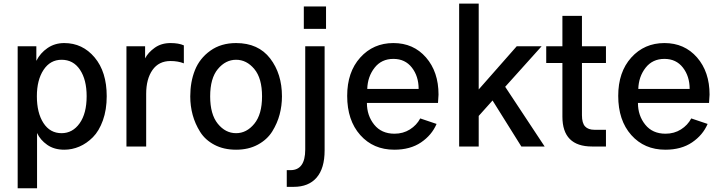

<svg xmlns="http://www.w3.org/2000/svg" viewBox="-20 -805 3954 1055"><path d="M182.6 -276.4Q182.6 -184.6 218.8 -128.9Q254.9 -73.2 318.4 -73.2Q378.9 -73.2 417.5 -127.4Q456.1 -181.6 456.1 -276.4Q456.1 -367.2 419.4 -421.9Q382.8 -476.6 318.4 -476.6Q255.9 -476.6 219.2 -420.9Q182.6 -365.2 182.6 -276.4ZM77.1 229.5V-550.8H179.7V-470.7Q201.2 -513.7 241.2 -541Q281.2 -568.4 333 -568.4Q433.6 -568.4 500 -489.3Q566.4 -410.2 566.4 -276.4Q566.4 -202.1 545.4 -143.6Q524.4 -85 490.2 -50.8Q456.1 -16.6 416 0.5Q376 17.6 333 17.6Q277.3 17.6 239.3 -9.3Q201.2 -36.1 183.6 -74.2V229.5Z M674.8 0V-550.8H777.3V-484.4Q793.9 -516.6 830.1 -542.5Q866.2 -568.4 917 -568.4Q961.9 -568.4 990.2 -555.7V-457Q958 -469.7 917 -469.7Q852.5 -469.7 817.9 -420.4Q783.2 -371.1 783.2 -289.1V0Z M1134.8 -275.4Q1134.8 -176.8 1176.8 -125Q1218.8 -73.2 1277.3 -73.2Q1335 -73.2 1377.4 -125Q1419.9 -176.8 1419.9 -275.4Q1419.9 -375 1377.4 -425.8Q1335 -476.6 1277.3 -476.6Q1219.7 -476.6 1177.2 -425.8Q1134.8 -375 1134.8 -275.4ZM1025.4 -275.4Q1025.4 -355.5 1051.3 -419.9Q1077.1 -484.4 1135.7 -526.4Q1194.3 -568.4 1277.3 -568.4Q1399.4 -568.4 1464.4 -483.9Q1529.3 -399.4 1529.3 -275.4Q1529.3 -224.6 1516.6 -176.3Q1503.9 -127.9 1476.1 -83Q1448.2 -38.1 1397 -10.3Q1345.7 17.6 1277.3 17.6Q1209 17.6 1158.2 -9.3Q1107.4 -36.1 1079.6 -80.6Q1051.8 -125 1038.6 -173.8Q1025.4 -222.7 1025.4 -275.4Z M1649.4 -646.5V-769.5H1771.5V-646.5ZM1555.7 129.9H1576.2Q1657.2 129.9 1657.2 16.6V-550.8H1763.7V21.5Q1763.7 120.1 1719.7 170.9Q1675.8 221.7 1593.8 221.7H1555.7Z M1887.7 -278.3Q1887.7 -409.2 1959.5 -488.8Q2031.2 -568.4 2141.6 -568.4Q2252 -568.4 2320.8 -489.3Q2389.6 -410.2 2389.6 -285.2Q2389.6 -283.2 2386.7 -239.3H1996.1Q1996.1 -169.9 2036.1 -120.1Q2076.2 -70.3 2147.5 -70.3Q2195.3 -70.3 2232.4 -93.8Q2269.5 -117.2 2289.1 -154.3L2378.9 -124Q2352.5 -62.5 2293.5 -22.5Q2234.4 17.6 2146.5 17.6Q2031.2 17.6 1959.5 -63Q1887.7 -143.6 1887.7 -278.3ZM1998 -316.4H2280.3Q2280.3 -385.7 2243.2 -433.6Q2206.1 -481.4 2141.6 -481.4Q2076.2 -481.4 2038.1 -432.6Q2000 -383.8 1998 -316.4Z M2502.9 0V-785.2H2610.4V-313.5L2819.3 -550.8H2956.1L2755.9 -328.1L2972.7 0H2844.7L2686.5 -252.9L2610.4 -168V0Z M2981.4 -459V-550.8H3070.3V-717.8H3177.7V-550.8H3309.6V-459H3177.7V-171.9Q3177.7 -128.9 3194.8 -110.4Q3211.9 -91.8 3247.1 -91.8H3309.6V0H3233.4Q3070.3 0 3070.3 -164.1V-459Z M3377 -278.3Q3377 -409.2 3448.7 -488.8Q3520.5 -568.4 3630.9 -568.4Q3741.2 -568.4 3810.1 -489.3Q3878.9 -410.2 3878.9 -285.2Q3878.9 -283.2 3876 -239.3H3485.4Q3485.4 -169.9 3525.4 -120.1Q3565.4 -70.3 3636.7 -70.3Q3684.6 -70.3 3721.7 -93.8Q3758.8 -117.2 3778.3 -154.3L3868.2 -124Q3841.8 -62.5 3782.7 -22.5Q3723.6 17.6 3635.7 17.6Q3520.5 17.6 3448.7 -63Q3377 -143.6 3377 -278.3ZM3487.3 -316.4H3769.5Q3769.5 -385.7 3732.4 -433.6Q3695.3 -481.4 3630.9 -481.4Q3565.4 -481.4 3527.3 -432.6Q3489.3 -383.8 3487.3 -316.4Z"/></svg>

Font: Gothic A1 SemiBold
Style: Regular
Weight: 600
Version: Version 2.50